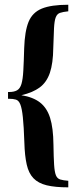

<svg xmlns="http://www.w3.org/2000/svg" viewBox="-20 -651 328 825"><path d="M273.4 154Q216.9 154 180.6 145.2Q144.4 136.3 123.8 114.9Q103.2 93.5 94.8 56Q86.3 18.5 84.7 -37.9Q82.3 -108.9 78.2 -147.2Q74.2 -185.5 67.3 -202.4Q60.5 -219.4 48.4 -223Q36.3 -226.6 18.5 -226.6H14.5V-255.6H18.5Q40.3 -255.6 53.2 -262.9Q66.1 -270.2 72.2 -290.3Q78.2 -310.5 80.2 -347.6Q82.3 -384.7 83.9 -443.5Q86.3 -516.9 102.8 -557.3Q119.4 -597.6 159.7 -614.1Q200 -630.6 273.4 -630.6V-602.4Q250 -600 237.5 -595.6Q225 -591.1 219.4 -576.2Q213.7 -561.3 212.1 -529.8Q210.5 -498.4 208.9 -444.4Q208.1 -379 194.4 -338.3Q180.6 -297.6 150.8 -275.4Q121 -253.2 71.8 -241.9Q121.8 -233.9 151.6 -210.9Q181.5 -187.9 195.2 -144.8Q208.9 -101.6 209.7 -29Q210.5 25.8 212.5 56.9Q214.5 87.9 220.2 102Q225.8 116.1 238.7 120.2Q251.6 124.2 273.4 125.8Z"/></svg>

Font: Playfair 5pt SemiExpanded Light ExtraBold
Style: Regular
Weight: 800
Version: Version 2.001;gftools[0.9.30]